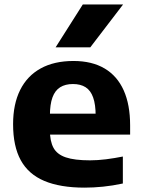

<svg xmlns="http://www.w3.org/2000/svg" viewBox="-20 -828 634 858"><path d="M358 10.5Q249 10.5 178 -19.5Q107 -49.5 72.8 -112Q38.5 -174.5 38.5 -273Q38.5 -362.5 70 -425.8Q101.5 -489 161.8 -522.2Q222 -555.5 308.5 -555.5Q391 -555.5 447.5 -522Q504 -488.5 532.8 -424.2Q561.5 -360 561.5 -267.5V-226.5H121V-320H435L407.5 -309.5Q407.5 -361 396.2 -392.5Q385 -424 362.5 -438.2Q340 -452.5 306 -452.5Q272 -452.5 249 -438.2Q226 -424 214.5 -392.8Q203 -361.5 203 -310V-246.5Q203 -197 219 -167.5Q235 -138 274 -124.8Q313 -111.5 382.5 -111.5Q416 -111.5 453.8 -116.2Q491.5 -121 529 -128.5V-8Q482.5 2 440.2 6.2Q398 10.5 358 10.5ZM228.5 -616.5 350 -808H530L383.5 -616.5Z"/></svg>

Font: Encode Sans SemiExpanded
Style: Bold
Weight: 700
Width: 6
Designer: Multiple Designers
Foundry: Impallari Type
Version: Version 3.002